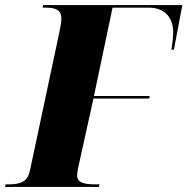

<svg xmlns="http://www.w3.org/2000/svg" viewBox="-58 -734 736 754"><path d="M-38 0H330L333 -10H317C268 -10 245 -18 245 -46C245 -53 246 -59 248 -71L309 -347H528L530 -357H311L384 -704H526C590 -704 624 -664 622 -601C622 -592 620 -567 615 -539H625L658 -714H111L109 -704H121C162 -704 183 -694 183 -661C183 -648 179 -626 175 -607L60 -66C51 -22 26 -10 -24 -10H-36Z"/></svg>

Font: Noto Serif Display SemiCondensed Black
Style: Italic
Weight: 900
Width: 4
Italic angle: -12°
Designer: Monotype Design Team
Foundry: Monotype Imaging Inc.
Version: Version 2.009